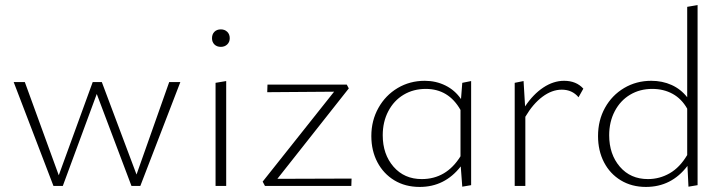

<svg xmlns="http://www.w3.org/2000/svg" viewBox="-20 -734 2860 758"><path d="M692 -410 534 0H499L362 -363L228 0H191L34 -410H78L212 -42L346 -410H382L519 -45L648 -410Z M817 -583Q817 -599 826.5 -608.5Q836 -618 852 -618Q867 -618 877 -608.5Q887 -599 887 -583Q887 -568 877 -558.5Q867 -549 852 -549Q836 -549 826.5 -558.5Q817 -568 817 -583ZM831 -407 873 -414V0H831Z M1368 -29 1367 0H1026L1017 -17L1299 -372L1035 -370L1036 -400H1349L1357 -385L1075 -28Z M1840 -414V-3L1805 3L1799 -77Q1736 4 1637 4Q1580 4 1537 -22Q1494 -48 1470 -93.5Q1446 -139 1446 -197Q1446 -258 1474 -308Q1502 -358 1550 -386.5Q1598 -415 1657 -415Q1701 -415 1738.5 -396.5Q1776 -378 1800 -343L1805 -407ZM1798 -117V-300Q1751 -383 1661 -383Q1612 -383 1573.5 -360Q1535 -337 1513 -295Q1491 -253 1491 -200Q1491 -125 1533.5 -76Q1576 -27 1645 -27Q1742 -27 1798 -117Z M2283 -384 2264 -350Q2239 -380 2198 -380Q2159 -380 2121.5 -352Q2084 -324 2054 -273V0H2012V-407L2047 -414L2053 -314Q2085 -362 2125 -388.5Q2165 -415 2207 -415Q2255 -415 2283 -384Z M2734 -714V-3L2698 3L2694 -79Q2631 4 2530 4Q2474 4 2431 -22Q2388 -48 2364.5 -93.5Q2341 -139 2341 -197Q2341 -259 2368.5 -308.5Q2396 -358 2444 -386.5Q2492 -415 2551 -415Q2595 -415 2631.5 -398.5Q2668 -382 2693 -350V-707ZM2693 -122V-305Q2671 -344 2635.5 -363.5Q2600 -383 2555 -383Q2506 -383 2467.5 -360Q2429 -337 2407 -295Q2385 -253 2385 -200Q2385 -125 2427 -76Q2469 -27 2538 -27Q2584 -27 2624 -50Q2664 -73 2693 -122Z"/></svg>

Font: Ysabeau Infant Light
Style: Regular
Weight: 300
Designer: Christian Thalmann (Catharsis Fonts)
Version: Version 0.003